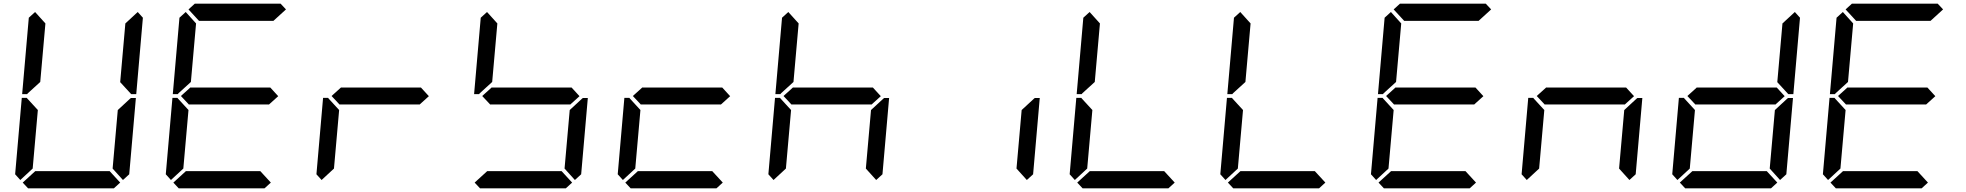

<svg xmlns="http://www.w3.org/2000/svg" viewBox="-20 -1020 10648 1040"><path d="M90 -45 62 -76 98 -490H125L129 -485L185 -424L157 -107ZM131 -515 127 -510H100L136 -924L170 -955L226 -893L198 -576ZM684 -485 689 -489H716L680 -76L646 -45L590 -107L618 -424ZM726 -955 754 -924 718 -510H691L687 -514L631 -575L659 -893ZM631 -31 597 0H132L103 -31L171 -93H574Z M906 -45 878 -76 914 -490H941L945 -485L1001 -424L973 -107ZM947 -515 943 -510H916L952 -924L986 -955L1042 -893L1014 -576ZM1001 -969 1035 -1000H1500L1529 -969L1461 -907H1058ZM1487 -499 1436 -453V-454H1004V-453L960 -500L1012 -547V-546H1444ZM1447 -31 1413 0H948L919 -31L987 -93H1390Z M1722 -45 1694 -76 1730 -490H1757L1761 -485L1817 -424L1789 -107ZM2303 -499 2252 -453V-454H1820V-453L1776 -500L1828 -547V-546H2260Z M2579 -515 2575 -510H2548L2584 -924L2618 -955L2674 -893L2646 -576ZM3119 -499 3068 -453V-454H2636V-453L2592 -500L2644 -547V-546H3076ZM3132 -485 3137 -489H3164L3128 -76L3094 -45L3038 -107L3066 -424ZM3079 -31 3045 0H2580L2551 -31L2619 -93H3022Z M3354 -45 3326 -76 3362 -490H3389L3393 -485L3449 -424L3421 -107ZM3935 -499 3884 -453V-454H3452V-453L3408 -500L3460 -547V-546H3892ZM3895 -31 3861 0H3396L3367 -31L3435 -93H3838Z M4170 -45 4142 -76 4178 -490H4205L4209 -485L4265 -424L4237 -107ZM4211 -515 4207 -510H4180L4216 -924L4250 -955L4306 -893L4278 -576ZM4751 -499 4700 -453V-454H4268V-453L4224 -500L4276 -547V-546H4708ZM4764 -485 4769 -489H4796L4760 -76L4726 -45L4670 -107L4698 -424Z M5580 -485 5585 -489H5612L5576 -76L5542 -45L5486 -107L5514 -424Z M5802 -45 5774 -76 5810 -490H5837L5841 -485L5897 -424L5869 -107ZM5843 -515 5839 -510H5812L5848 -924L5882 -955L5938 -893L5910 -576ZM6343 -31 6309 0H5844L5815 -31L5883 -93H6286Z M6618 -45 6590 -76 6626 -490H6653L6657 -485L6713 -424L6685 -107ZM6659 -515 6655 -510H6628L6664 -924L6698 -955L6754 -893L6726 -576ZM7159 -31 7125 0H6660L6631 -31L6699 -93H7102Z M7434 -45 7406 -76 7442 -490H7469L7473 -485L7529 -424L7501 -107ZM7475 -515 7471 -510H7444L7480 -924L7514 -955L7570 -893L7542 -576ZM7529 -969 7563 -1000H8028L8057 -969L7989 -907H7586ZM8015 -499 7964 -453V-454H7532V-453L7488 -500L7540 -547V-546H7972ZM7975 -31 7941 0H7476L7447 -31L7515 -93H7918Z M8250 -45 8222 -76 8258 -490H8285L8289 -485L8345 -424L8317 -107ZM8831 -499 8780 -453V-454H8348V-453L8304 -500L8356 -547V-546H8788ZM8844 -485 8849 -489H8876L8840 -76L8806 -45L8750 -107L8778 -424Z M9066 -45 9038 -76 9074 -490H9101L9105 -485L9161 -424L9133 -107ZM9647 -499 9596 -453V-454H9164V-453L9120 -500L9172 -547V-546H9604ZM9660 -485 9665 -489H9692L9656 -76L9622 -45L9566 -107L9594 -424ZM9702 -955 9730 -924 9694 -510H9667L9663 -514L9607 -575L9635 -893ZM9607 -31 9573 0H9108L9079 -31L9147 -93H9550Z M9882 -45 9854 -76 9890 -490H9917L9921 -485L9977 -424L9949 -107ZM9923 -515 9919 -510H9892L9928 -924L9962 -955L10018 -893L9990 -576ZM9977 -969 10011 -1000H10476L10505 -969L10437 -907H10034ZM10463 -499 10412 -453V-454H9980V-453L9936 -500L9988 -547V-546H10420ZM10423 -31 10389 0H9924L9895 -31L9963 -93H10366Z"/></svg>

Font: DSEG7 Classic
Style: Italic
Weight: 400
Italic angle: -5°
Designer: Keshikan(Twitter:@keshinomi_88pro)
Version: Version 0.46